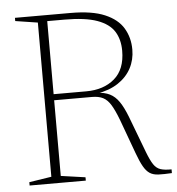

<svg xmlns="http://www.w3.org/2000/svg" viewBox="-50 -723 712 771"><g transform="rotate(-5 306.0 -337.5)"><path d="M298 -357Q368.5 -357 412.2 -394.5Q456 -432 456 -507Q456 -552.5 435.8 -584.8Q415.5 -617 367.8 -634.2Q320 -651.5 236 -651.5H130L117 -676H262.5Q349 -676 400.2 -654.2Q451.5 -632.5 474.2 -594.5Q497 -556.5 497 -508Q497 -467 479 -433Q461 -399 426 -375.8Q391 -352.5 339 -344V-347.5Q371 -346 392 -335.5Q413 -325 428.8 -302.2Q444.5 -279.5 459.5 -241L515.5 -93Q528.5 -59 539.8 -42.2Q551 -25.5 567.5 -20Q584 -14.5 612 -15V0Q579 2 557.8 1Q536.5 0 522.8 -9Q509 -18 497.8 -37.8Q486.5 -57.5 473.5 -93L423 -231Q408 -270.5 394.5 -292.5Q381 -314.5 363.5 -323.5Q346 -332.5 318.5 -332.5H140.5L134 -357ZM166.5 -676V-27.5L265 -13.5V0H38.5V-13.5L128.5 -27.5V-649L38.5 -663V-676Z"/></g></svg>

Font: Newsreader 16pt 16pt ExtraLight
Style: Regular
Weight: 250
Version: Version 1.003